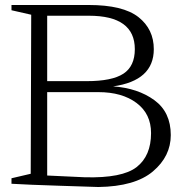

<svg xmlns="http://www.w3.org/2000/svg" viewBox="-20 -736 745 769"><path d="M169 -367V-33L320 -26Q470 -22 527.5 -67Q585 -112 585 -203Q585 -280 527 -323.5Q469 -367 374 -367ZM169 -411H327Q429 -411 474.5 -441Q520 -471 520 -539Q520 -673 336 -673H169ZM26 -716H335Q473 -716 534.5 -667.5Q596 -619 596 -539Q596 -413 433 -390Q532 -383 598 -335Q664 -287 664 -195Q664 -110 592.5 -49.5Q521 11 374 13Q346 12 219 8Q92 4 26 0V-22L103 -40L105 -677L26 -695Z"/></svg>

Font: Afta serif
Style: Regular
Weight: 400
Designer: parq.ink
Foundry: Oriol Esparraguera Font
Version: Version 1.000